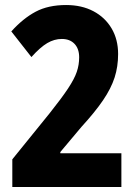

<svg xmlns="http://www.w3.org/2000/svg" viewBox="-20 -744 552 764"><path d="M463 0H29V-110L178 -294Q225 -353 250.5 -391.5Q276 -430 285.5 -458Q295 -486 295 -516Q295 -550 276.5 -569.5Q258 -589 226 -589Q196 -589 168 -572.5Q140 -556 105 -517L25 -619Q72 -671 122 -697.5Q172 -724 243 -724Q305 -724 351.5 -699.5Q398 -675 424 -631Q450 -587 450 -529Q450 -479 436 -435.5Q422 -392 390 -345Q358 -298 304 -239L220 -139V-134H463Z"/></svg>

Font: Noto Sans Lao UI Cond ExtBd
Style: Regular
Weight: 800
Width: 3
Designer: Monotype Design Team
Foundry: Monotype Imaging Inc.
Version: Version 2.000; ttfautohint (v1.8.4.7-5d5b)